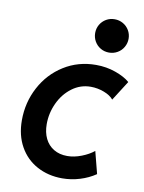

<svg xmlns="http://www.w3.org/2000/svg" viewBox="-85 -807 654 873"><g transform="rotate(10 242.0 -371.0)"><path d="M37.1 -222.7Q37.1 -305.2 74.5 -375.5Q111.8 -445.8 178 -487.3Q244.1 -528.8 326.2 -528.8Q374 -528.8 416.7 -513.7Q459.5 -498.5 483.4 -477.5L425.3 -386.2Q410.6 -404.3 380.9 -415.5Q351.1 -426.8 319.8 -426.8Q272 -426.8 233.4 -397.9Q194.8 -369.1 173.1 -322.5Q151.4 -275.9 151.4 -225.1Q151.4 -187 165.3 -158.4Q179.2 -129.9 205.6 -114Q231.9 -98.1 268.1 -98.1Q299.8 -98.1 333.7 -111.3Q367.7 -124.5 390.1 -143.1L416.5 -40.5Q384.3 -18.6 344.2 -6.3Q304.2 5.9 263.2 5.9Q198.2 5.9 146.7 -22Q95.2 -49.8 66.2 -101.6Q37.1 -153.3 37.1 -222.7ZM296.4 -671.4Q296.4 -692.4 306.6 -710Q316.9 -727.5 334.5 -737.8Q352.1 -748 373.5 -748Q394.5 -748 412.4 -737.8Q430.2 -727.5 440.4 -710Q450.7 -692.4 450.7 -671.4Q450.7 -650.4 440.4 -632.6Q430.2 -614.7 412.4 -604.5Q394.5 -594.2 373.5 -594.2Q352.1 -594.2 334.5 -604.5Q316.9 -614.7 306.6 -632.6Q296.4 -650.4 296.4 -671.4Z"/></g></svg>

Font: Reddit Sans Vanilla SemiBold
Style: Italic
Weight: 600
Italic angle: -11.25°
Designer: Stephen Hutchings
Version: Version 1.013